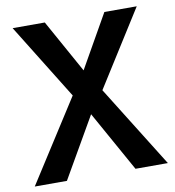

<svg xmlns="http://www.w3.org/2000/svg" viewBox="-79 -771 767 841"><g transform="rotate(-10 304.0 -350.0)"><path d="M441 -700 307 -464 176 -700H33L241 -364L8 0H151L306 -269L456 0H600L373 -364L585 -700Z"/></g></svg>

Font: Jost Medium
Style: Regular
Weight: 500
Version: Version 3.710